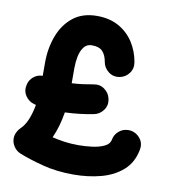

<svg xmlns="http://www.w3.org/2000/svg" viewBox="-87 -810 889 956"><g transform="rotate(10 357.5 -332.0)"><path d="M41 -334Q46.4 -357.9 65.9 -374.3Q85.4 -390.6 111.8 -390.6V-458.5Q111.8 -530.8 135.3 -593Q158.7 -655.3 206.3 -693.4Q253.9 -731.4 327.1 -731.4Q391.1 -731.4 437.5 -705.3Q483.9 -679.2 512.2 -635.3Q540.5 -591.3 549.8 -537.1Q555.2 -504.9 537.1 -481Q519 -457 491.2 -451.7Q458.5 -445.3 433.8 -464.4Q409.2 -483.4 404.3 -511.7Q398.4 -546.4 381.1 -564.7Q363.8 -583 327.1 -583Q301.3 -583 286.6 -563.7Q272 -544.4 266.1 -515.9Q260.3 -487.3 260.3 -458.5V-379.4Q289.1 -380.9 316.4 -384.5Q343.8 -388.2 367.7 -392.6Q399.4 -398.9 423.3 -381.6Q447.3 -364.3 453.6 -337.4Q461.9 -303.7 443.4 -278.1Q424.8 -252.4 395.5 -247.1Q364.3 -240.7 327.6 -236.3Q291 -231.9 252 -230.5Q240.2 -156.7 213.4 -98.1Q242.7 -90.8 275.4 -86.2Q308.1 -81.5 346.7 -81.5Q377.9 -81.5 413.3 -85.7Q448.7 -89.8 475.3 -102.1Q502 -114.3 506.3 -138.2Q511.2 -164.1 531.7 -181.4Q552.2 -198.7 579.6 -198.7Q612.8 -198.7 636 -173.1Q659.2 -147.5 651.9 -111.3Q639.6 -46.4 595.5 -7.1Q551.3 32.2 486.3 49.6Q421.4 66.9 346.7 66.9Q262.7 66.9 192.6 48.8Q122.6 30.8 70.3 9.8Q49.3 1.5 36.4 -17.8Q23.4 -37.1 23.4 -59.1Q23.4 -74.7 30.5 -89.6Q37.6 -104.5 47.4 -113.8Q68.8 -133.3 82.8 -167.7Q96.7 -202.1 103.5 -242.2Q99.1 -243.7 94.7 -244.6Q67.4 -251.5 50.3 -276.4Q33.2 -301.3 41 -334Z"/></g></svg>

Font: Mikhak-DS1-FD ExtraBold
Style: Regular
Weight: 800
Designer: Amin Abedi
Version: Version 3.2